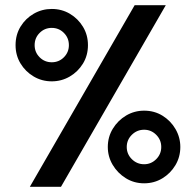

<svg xmlns="http://www.w3.org/2000/svg" viewBox="-20 -720 755 740"><path d="M95 0 499 -700H619L215 0ZM179.5 -406.5Q141.5 -406.5 109.8 -425.2Q78 -444 59 -475.5Q40 -507 40 -546Q40 -586 59.2 -617.5Q78.5 -649 110.2 -667.2Q142 -685.5 179.5 -685.5Q218 -685.5 249.5 -666.8Q281 -648 300 -616.5Q319 -585 319 -546Q319 -506.5 299.8 -475Q280.5 -443.5 248.8 -425Q217 -406.5 179.5 -406.5ZM179.5 -480Q207 -480 226.2 -499.2Q245.5 -518.5 245.5 -546Q245.5 -574 226.2 -593.2Q207 -612.5 179.5 -612.5Q152 -612.5 132.8 -593.2Q113.5 -574 113.5 -546Q113.5 -518.5 132.8 -499.2Q152 -480 179.5 -480ZM535.5 -13.5Q496.5 -13.5 464.8 -33.2Q433 -53 414.2 -84.8Q395.5 -116.5 395.5 -153.5Q395.5 -192.5 415 -224.2Q434.5 -256 466.2 -274.8Q498 -293.5 535.5 -293.5Q575 -293.5 606.5 -274Q638 -254.5 656.5 -222.5Q675 -190.5 675 -153.5Q675 -115 656 -83.2Q637 -51.5 605.5 -32.5Q574 -13.5 535.5 -13.5ZM535.5 -87Q562.5 -87 582 -106.5Q601.5 -126 601.5 -153.5Q601.5 -181 582 -200.5Q562.5 -220 535.5 -220Q508 -220 488.2 -200.5Q468.5 -181 468.5 -153.5Q468.5 -126 488.2 -106.5Q508 -87 535.5 -87Z"/></svg>

Font: Urbanist SemiBold
Style: Regular
Weight: 600
Designer: Corey Hu
Foundry: Corey Hu
Version: Version 1.321; ttfautohint (v1.8.4.7-5d5b)